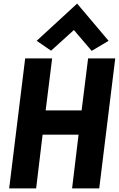

<svg xmlns="http://www.w3.org/2000/svg" viewBox="-20 -1038 661 1068"><path d="M184 -811 264 -756 391 -871 490 -755 584 -811 409 -1018ZM381 10H532L621 -713H470L434 -424H234L270 -713H120L31 10H181L217 -289H417Z"/></svg>

Font: Bluebird
Style: SfBdNrwObl
Weight: 700
Designer: Jasper
Foundry: Cannot Into Space Fonts
Version: Version 0.98